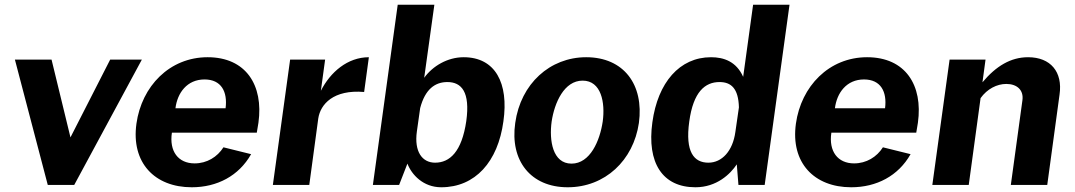

<svg xmlns="http://www.w3.org/2000/svg" viewBox="-20 -782 4545 812"><path d="M446 -530 278 -201 198 -530H43L182 0H294L580 -530Z M1066 -221 1073 -263C1095 -422 1020 -540 858 -540C697 -540 579 -417 557 -259C534 -94 634 10 791 10C898 10 990 -38 1042 -130L925 -159C899 -118 855 -91 803 -91C734 -91 695 -142 707 -221ZM722 -324C730 -389 771 -446 845 -446C916 -446 943 -394 934 -324Z M1288 0 1326 -281C1335 -341 1390 -404 1520 -393L1540 -540C1450 -540 1377 -477 1337 -398L1355 -530H1207L1134 0Z M1846 10C1990 10 2086 -98 2109 -269C2132 -430 2075 -540 1941 -540C1873 -540 1810 -503 1774 -453L1817 -762H1662L1557 0H1668L1703 -90C1721 -43 1770 10 1846 10ZM1820 -94C1766 -94 1731 -140 1743 -226L1757 -325C1778 -405 1820 -435 1872 -435C1932 -435 1969 -393 1952 -270C1933 -140 1882 -94 1820 -94Z M2381 10C2539 10 2659 -104 2682 -262C2704 -424 2618 -540 2459 -540C2306 -540 2182 -428 2159 -262C2136 -103 2224 10 2381 10ZM2397 -90C2317 -90 2302 -188 2313 -268C2325 -348 2366 -441 2444 -441C2523 -441 2540 -348 2529 -268C2517 -187 2476 -90 2397 -90Z M2921 10C3011 10 3069 -46 3096 -87L3103 0H3214L3319 -762H3165L3123 -457C3094 -522 3041 -540 2987 -540C2854 -540 2762 -433 2739 -265C2715 -93 2782 10 2921 10ZM2976 -94C2915 -94 2877 -139 2895 -268C2912 -394 2962 -435 3023 -435C3072 -435 3103 -408 3105 -328L3090 -224C3079 -143 3033 -94 2976 -94Z M3855 -221 3862 -263C3884 -422 3809 -540 3647 -540C3486 -540 3368 -417 3346 -259C3323 -94 3423 10 3580 10C3687 10 3779 -38 3831 -130L3714 -159C3688 -118 3644 -91 3592 -91C3523 -91 3484 -142 3496 -221ZM3511 -324C3519 -389 3560 -446 3634 -446C3705 -446 3732 -394 3723 -324Z M4077 0 4127 -367C4155 -406 4196 -427 4236 -427C4281 -427 4310 -401 4304 -358L4255 0H4409L4461 -382C4475 -478 4423 -540 4328 -540C4255 -540 4193 -503 4135 -434L4148 -530H3996L3923 0Z"/></svg>

Font: Cheyenne Sans
Style: Bold Italic
Weight: 700
Italic angle: -8.13011°
Designer: The Public Sans project authors (U.S. Web Design System), Libre Franklin designed by Pablo Impallari and Rodrigo Fuenzal
Foundry: The Cheyenne Sans Project Authors
Version: Version 2.007